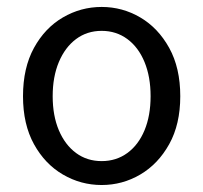

<svg xmlns="http://www.w3.org/2000/svg" viewBox="-20 -518 582 550"><path d="M271.2 12Q211.6 12 160.1 -18.1Q108.7 -48.1 77.3 -105Q45.9 -161.9 45.9 -242.4Q45.9 -323.5 77.3 -380.8Q108.7 -438 160.1 -468Q211.6 -498.1 271.2 -498.1Q330.7 -498.1 381.9 -468Q433 -438 464.7 -380.8Q496.4 -323.5 496.4 -242.4Q496.4 -161.9 464.7 -105Q433 -48.1 381.9 -18.1Q330.7 12 271.2 12ZM271.2 -56.5Q313 -56.5 344.8 -79.7Q376.6 -102.9 394 -144.8Q411.4 -186.7 411.4 -242.4Q411.4 -298.1 394 -340.3Q376.6 -382.6 344.8 -406.1Q313 -429.6 271.2 -429.6Q229.4 -429.6 197.9 -406.1Q166.4 -382.6 148.6 -340.3Q130.9 -298.1 130.9 -242.4Q130.9 -186.7 148.6 -144.8Q166.4 -102.9 197.9 -79.7Q229.4 -56.5 271.2 -56.5Z"/></svg>

Font: Source Sans 3 VF
Style: Regular
Weight: 200
Designer: Paul D. Hunt
Foundry: Adobe
Version: Version 3.046;hotconv 1.0.118;makeotfexe 2.5.65603